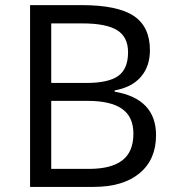

<svg xmlns="http://www.w3.org/2000/svg" viewBox="-20 -734 688 754"><path d="M98.1 -713.9H299.8Q441.9 -713.9 505.4 -671.4Q568.8 -628.9 568.8 -537.1Q568.8 -473.6 533.4 -432.4Q498 -391.1 430.2 -378.9V-374Q592.8 -346.2 592.8 -203.1Q592.8 -107.4 528.1 -53.7Q463.4 0 347.2 0H98.1ZM181.2 -408.2H317.9Q405.8 -408.2 444.3 -435.8Q482.9 -463.4 482.9 -528.8Q482.9 -588.9 439.9 -615.5Q397 -642.1 303.2 -642.1H181.2ZM181.2 -337.9V-70.8H330.1Q416.5 -70.8 460.2 -104.2Q503.9 -137.7 503.9 -209Q503.9 -275.4 459.2 -306.6Q414.6 -337.9 323.2 -337.9Z"/></svg>

Font: f06252833
Style: Regular
Weight: 400
Foundry: Ascender Corporation
Version: Version 1.10